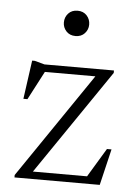

<svg xmlns="http://www.w3.org/2000/svg" viewBox="-49 -672 497 710"><g transform="rotate(5 200.0 -317.0)"><path d="M31.5 0V-9L297 -398.5H109.5L54 -292.5H39L59 -436H69L105.5 -426H363.5V-417L97.5 -27.5H298.5L363 -134.5H380L348 0ZM210.5 -540.5Q189 -540.5 176.2 -554.5Q163.5 -568.5 163.5 -587Q163.5 -606.5 176.2 -620.5Q189 -634.5 210.5 -634.5Q232 -634.5 244.8 -620.5Q257.5 -606.5 257.5 -587Q257.5 -568.5 244.8 -554.5Q232 -540.5 210.5 -540.5Z"/></g></svg>

Font: Newsreader Text Light
Style: Regular
Weight: 300
Designer: Hugues Gentile
Foundry: Production Type
Version: Version 1.002